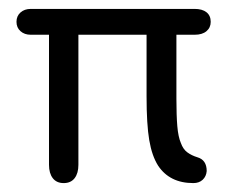

<svg xmlns="http://www.w3.org/2000/svg" viewBox="-20 -402 530 431"><path d="M90 -324V-32Q90 -13 98.5 -2Q107 9 123 9Q139 9 147.5 -2Q156 -13 156 -32V-324H309V-186Q309 -123 315 -87.5Q321 -52 335 -30Q361 9 414 9Q427 9 435 1.5Q443 -6 444 -18Q444 -43 423 -49Q410 -53 400.5 -60Q391 -67 386 -81Q380 -95 378 -119Q376 -143 376 -180V-324H417Q434 -324 443.5 -332Q453 -340 453 -353Q453 -367 443.5 -374.5Q434 -382 417 -382H49Q35 -382 26 -374Q17 -366 17 -353Q17 -340 26 -332Q35 -324 49 -324Z"/></svg>

Font: Beiruti
Style: Regular
Weight: 400
Version: Version 1.00